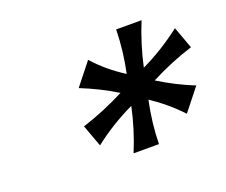

<svg xmlns="http://www.w3.org/2000/svg" viewBox="-77 -852 751 638"><g transform="rotate(-20 298.5 -533.5)"><path d="M383.8 -737.3Q383.8 -737.3 473.6 -737.3Q442.9 -661.6 426.8 -586.4Q501.5 -622.1 568.8 -674.3L597.2 -596.7Q519.5 -572.3 446.3 -534.2Q505.9 -497.1 570.3 -471.2L508.8 -393.6Q463.4 -442.4 404.8 -481.4Q388.2 -403.3 387.2 -330.6H297.4Q327.6 -403.3 344.2 -481.4Q267.6 -445.3 201.7 -393.6L173.3 -471.2Q249 -495.1 325.2 -534.2Q266.6 -570.3 200.2 -596.7L261.7 -674.3Q305.2 -625 366.2 -586.4Q382.3 -661.1 383.8 -737.3Z"/></g></svg>

Font: Classica
Style: Book Oblique
Weight: 400
Italic angle: -12°
Designer: Wojciech Kalinowski "wmk69" (wmk69@o2.pl)
Foundry: Wojciech Kalinowski "wmk69" (wmk69@o2.pl)
Version: Version 2.1.1; 2021-05-14